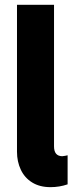

<svg xmlns="http://www.w3.org/2000/svg" viewBox="-20 -772 320 800"><path d="M50.8 -139.6V-752H205.1V-162.1Q205.1 -121.6 239.3 -121.1Q245.6 -121.6 251.7 -122.8Q257.8 -124 261.7 -125V-3.9Q227.5 7.8 190.4 7.8Q145.5 7.8 114 -11.7Q82.5 -31.2 66.7 -64.9Q50.8 -98.6 50.8 -139.6Z"/></svg>

Font: Reddit Sans Vanilla ExtraBold
Style: Regular
Weight: 800
Designer: Stephen Hutchings
Foundry: Reddit
Version: Version 1.013